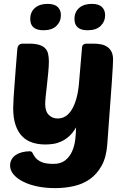

<svg xmlns="http://www.w3.org/2000/svg" viewBox="-20 -775 650 990"><path d="M232 -458Q232 -435 229 -403.5Q226 -372 222.5 -340.5Q219 -309 216 -281.5Q213 -254 213 -239Q213 -201 231.5 -182.5Q250 -164 277 -164Q324 -164 352 -213Q380 -262 387 -343L403 -530Q404 -541 410.5 -545.5Q417 -550 425 -550H461Q482 -550 500.5 -546.5Q519 -543 533 -533.5Q547 -524 555 -508Q563 -492 563 -467Q563 -457 561.5 -429.5Q560 -402 556.5 -350.5Q553 -299 547 -220.5Q541 -142 533 -29Q528 37 503.5 80.5Q479 124 442 149.5Q405 175 359 185Q313 195 265 195Q214 195 171.5 186Q129 177 98 161Q67 145 49.5 124Q32 103 32 79Q32 60 40.5 46Q49 32 63 23Q77 14 95.5 9.5Q114 5 134 5Q144 5 148.5 15Q153 25 162.5 37.5Q172 50 193 60Q214 70 256 70Q293 70 316 52Q339 34 351.5 6Q364 -22 368 -55Q372 -88 372 -118Q356 -90 336.5 -72.5Q317 -55 296 -45.5Q275 -36 254 -33Q233 -30 214 -30Q177 -30 146.5 -40Q116 -50 94 -72.5Q72 -95 60 -131Q48 -167 48 -218Q48 -237 50 -268.5Q52 -300 55 -339.5Q58 -379 61.5 -425Q65 -471 69 -519Q71 -550 97 -550H129Q161 -550 181 -544Q201 -538 212.5 -526.5Q224 -515 228 -497.5Q232 -480 232 -458ZM136 -677Q136 -713 160 -734Q184 -755 225 -755Q261 -755 277.5 -739Q294 -723 294 -697Q294 -664 271 -641.5Q248 -619 204 -619Q136 -619 136 -677ZM364 -677Q364 -713 388 -734Q412 -755 453 -755Q489 -755 505.5 -739Q522 -723 522 -697Q522 -664 499 -641.5Q476 -619 432 -619Q364 -619 364 -677Z"/></svg>

Font: Poetsen One
Style: Regular
Weight: 400
Designer: Pablo Impallari, Rodrigo Fuenzalida
Foundry: Pablo Impallari, Rodrigo Fuenzalida
Version: Version 1.001; ttfautohint (v0.93) -l 8 -r 50 -G 200 -x 14 -